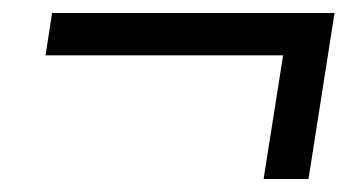

<svg xmlns="http://www.w3.org/2000/svg" viewBox="-20 -441 538 295"><path d="M385 -166 415 -356H50L60 -421H494L454 -166Z"/></svg>

Font: Nunito Sans 7pt Condensed Medium
Style: Italic
Weight: 500
Width: 3
Italic angle: -9°
Designer: Vernon Adams
Foundry: Vernon Adams
Version: Version 3.101;gftools[0.9.27]